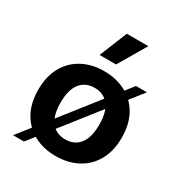

<svg xmlns="http://www.w3.org/2000/svg" viewBox="-179 -868 958 1020"><g transform="rotate(30 299.5 -357.5)"><path d="M300 -510Q375 -510 433 -479Q491 -448 523.5 -390Q556 -332 556 -250Q556 -168 523.5 -110Q491 -52 433 -21Q375 10 300 10Q224 10 166.5 -21Q109 -52 76.5 -110Q44 -168 44 -250Q44 -332 76.5 -390Q109 -448 166.5 -479Q224 -510 300 -510ZM300 -408Q244 -408 212.5 -368.5Q181 -329 181 -250Q181 -171 212.5 -131.5Q244 -92 300 -92Q355 -92 386.5 -131.5Q418 -171 418 -250Q418 -329 386.5 -368.5Q355 -408 300 -408ZM49 27 484 -526H551L116 27ZM303 -742H435L335 -572H234Z"/></g></svg>

Font: Work Sans SemiBold
Style: Regular
Weight: 600
Designer: Wei Huang
Foundry: Wei Huang
Version: Version 2.010; ttfautohint (v1.8.3)